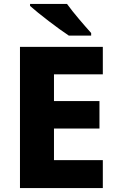

<svg xmlns="http://www.w3.org/2000/svg" viewBox="-20 -951 590 971"><path d="M319 -931H132V-921C174 -883 276 -805 328 -771H441V-784C408 -821 351 -886 319 -931ZM500 0V-141H253V-301H483V-440H253V-575H500V-714H81V0Z"/></svg>

Font: Noto Sans Myanmar UI ExtraBold
Style: Regular
Weight: 800
Designer: Monotype Design Team
Foundry: Monotype Imaging Inc.
Version: Version 2.103